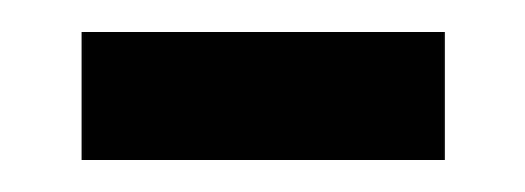

<svg xmlns="http://www.w3.org/2000/svg" viewBox="-20 -329 328 120"><path d="M31 -229H258V-309H31Z"/></svg>

Font: Noto Sans Lao Condensed
Style: Regular
Weight: 400
Width: 3
Designer: Monotype Design Team
Foundry: Monotype Imaging Inc.
Version: Version 2.004